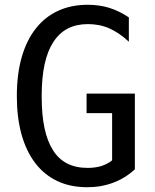

<svg xmlns="http://www.w3.org/2000/svg" viewBox="-20 -762 642 796"><path d="M341.8 14.2Q272 14.2 218 -11.2Q164.1 -36.6 126.5 -85.4Q88.4 -135.3 69.1 -205.1Q49.8 -274.9 49.8 -363.3Q49.8 -454.1 69.8 -524.2Q89.8 -594.2 127.9 -643.1Q166 -691.9 220.5 -717Q274.9 -742.2 343.3 -742.2Q392.1 -742.2 433.1 -729.5Q454.6 -722.7 474.9 -712.6Q495.1 -702.6 514.2 -689.9V-588.9Q493.2 -608.9 472.4 -622.6Q451.7 -636.2 433.1 -644.5Q411.6 -653.8 389.2 -658Q366.7 -662.1 344.7 -662.1Q297.4 -662.1 261.7 -644Q226.1 -626 201.2 -587.9Q176.8 -550.3 164.8 -494.9Q152.8 -439.5 152.8 -362.8Q152.8 -285.6 164.6 -230.7Q176.3 -175.8 199.7 -139.2Q245.6 -65.9 343.3 -65.9Q358.9 -65.9 373.3 -67.9Q387.7 -69.8 400.4 -73.7Q412.1 -77.6 423.3 -83.3Q434.6 -88.9 444.8 -97.2V-293H338.9V-374H539.1V-60.1Q499.5 -23.4 450.2 -4.9Q400.4 14.2 341.8 14.2Z"/></svg>

Font: Hack
Style: Regular
Weight: 400
Monospace: yes
Designer: Christopher Simpkins
Foundry: Christopher Simpkins
Version: Version 2.019; ttfautohint (v1.4.1) -l 4 -r 80 -G 350 -x 0 -